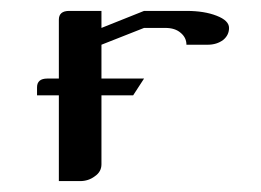

<svg xmlns="http://www.w3.org/2000/svg" viewBox="-20 -332 479 352"><path d="M47.9 -157.2V-171.9Q47.9 -188 66.9 -188H87.9V-295.9Q87.9 -312 106.9 -312H166V-280.8L244.1 -312H321.8Q354.5 -312 377 -303.2Q399.9 -294.4 399.9 -280.8Q399.9 -267.6 389.2 -258.8Q377.4 -250 360.8 -250H321.8Q321.8 -263.2 311 -272Q300.8 -280.8 283.2 -280.8H244.1L166 -250V-188H244.1L224.1 -157.2H166V-30.8Q166 -17.1 153.8 -8.8Q142.1 0 127 0H87.9V-157.2Z"/></svg>

Font: Hhenum
Style: Regular
Weight: 400
Designer: T. Christopher White
Version: Version 1.0